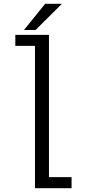

<svg xmlns="http://www.w3.org/2000/svg" viewBox="-20 -982 490 1002"><path d="M105 -825.5 215.5 -962H303L165.5 -825.5ZM235.5 -57.5H353.5V0H162.5V-742.5H60V-800H235.5Z"/></svg>

Font: League Mono Condensed Light
Style: Regular
Weight: 300
Width: 1
Designer: Tyler Finck
Foundry: The League of Moveable Type / Tyler Finck
Version: Version 2.210